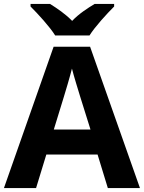

<svg xmlns="http://www.w3.org/2000/svg" viewBox="-20 -954 730 974"><path d="M260 -774H434C462 -819 523 -885 559 -921V-934H460C425 -913 380 -884 346 -848C311 -884 269 -912 234 -934H135V-921C172 -884 232 -819 260 -774ZM527 0H690L437 -717H252L0 0H163L215 -170H475ZM387 -463 439 -297H253L304 -463C311 -485 335 -566 345 -606C355 -566 377 -496 387 -463Z"/></svg>

Font: Noto Sans Bassa Vah
Style: Bold
Weight: 700
Designer: Monotype Design Team
Foundry: Monotype Imaging Inc.
Version: Version 2.002